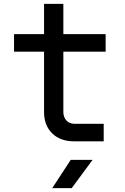

<svg xmlns="http://www.w3.org/2000/svg" viewBox="-20 -725 640 985"><path d="M360 0Q289 0 247.5 -41Q206 -82 206 -150V-460H52V-550H206V-705H305V-550H522V-460H305V-151Q305 -124 320.5 -107Q336 -90 362 -90H512V0ZM248 240 343 95H455L348 240Z"/></svg>

Font: Tiny Medium
Style: Regular
Weight: 500
Monospace: yes
Designer: Philipp Nurullin, Konstantin Bulenkov
Foundry: JetBrains
Version: Version 2.251; ttfautohint (v1.8.4.7-5d5b)